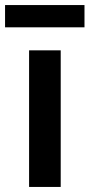

<svg xmlns="http://www.w3.org/2000/svg" viewBox="-37 -739 354 759"><path d="M203 -540V0H78V-540ZM297 -719V-631H-17V-719Z"/></svg>

Font: Pathway Extreme 28pt SemiBold
Style: Regular
Weight: 600
Designer: Eduardo Rodriguez Tunni
Foundry: Eduardo Rodriguez Tunni
Version: Version 1.001;gftools[0.9.26]